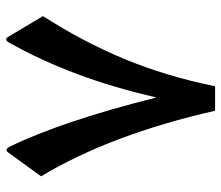

<svg xmlns="http://www.w3.org/2000/svg" viewBox="-68 -638 723 628"><g transform="rotate(90 294.0 -323.5)"><path d="M556.2 -95.7 478.5 11.2Q468.8 25.4 459 6.3Q376 -164.1 298.3 -473.1Q235.4 -197.3 118.7 8.8Q108.9 26.4 99.6 11.2L32.2 -102.1Q116.2 -232.9 172.6 -368.9Q229 -504.9 261.7 -665H341.8Q418.9 -324.7 556.2 -95.7Z"/></g></svg>

Font: Sahel SemiBold FD
Style: SemiBold-FD
Weight: 600
Foundry: Saber Rastikerdar (saber.rastikerdar@gmail.com)
Version: Version 3.3.0